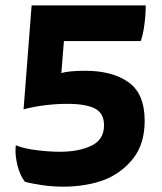

<svg xmlns="http://www.w3.org/2000/svg" viewBox="-20 -573 606 720"><path d="M98.6 -552.7Q90.8 -455.1 68.4 -163.1Q109.4 -173.8 151.4 -178.7Q193.4 -183.6 231.4 -183.6Q302.7 -183.6 335.9 -166Q370.1 -148.4 370.1 -103.5Q370.1 -48.8 322.3 -26.4Q275.4 -3.9 204.1 -3.9Q164.1 -3.9 117.2 -9.8Q69.3 -15.6 39.1 -28.3Q38.1 -19.5 38.1 -9.8Q38.1 15.6 44.9 44.9Q54.7 85 73.2 108.4Q96.7 115.2 136.7 121.1Q175.8 127 217.8 127Q260.7 127 300.8 120.1Q340.8 113.3 376 99.6Q440.4 72.3 481.4 18.6Q522.5 -35.2 522.5 -120.1Q522.5 -221.7 461.9 -264.6Q401.4 -307.6 299.8 -307.6Q275.4 -307.6 250 -305.7Q224.6 -303.7 210 -298.8Q212.9 -338.9 219.7 -418.9Q292 -418.9 507.8 -418.9Q517.6 -447.3 521.5 -481.4Q526.4 -516.6 526.4 -552.7Q383.8 -552.7 98.6 -552.7Z"/></svg>

Font: cl
Style: Bold
Weight: 400
Designer: Mitja Miklavcic
Version: Version 7.504; 2011; Build 1021